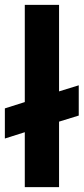

<svg xmlns="http://www.w3.org/2000/svg" viewBox="-33 -770 344 790"><path d="M69 0V-226L-13 -200V-324L69 -350V-750H210V-394L291 -419V-294.5L210 -269.5V0Z"/></svg>

Font: Tourney Condensed Black
Style: Regular
Weight: 900
Width: 3
Designer: Tyler Finck
Foundry: Etcetera Type Co
Version: Version 1.010; ttfautohint (v1.8.3)